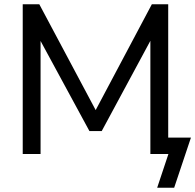

<svg xmlns="http://www.w3.org/2000/svg" viewBox="-20 -725 919 904"><path d="M720 159 773 0H688V-576L708 -570L459 -108H401L151 -569L171 -575V0H87V-705H165L450 -170H411L695 -705H772V-77H879L800 159Z"/></svg>

Font: Nunito Sans 12pt Medium
Style: Regular
Weight: 500
Designer: Vernon Adams
Foundry: Vernon Adams
Version: Version 3.101;gftools[0.9.27]